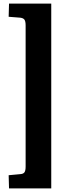

<svg xmlns="http://www.w3.org/2000/svg" viewBox="-20 -832 393 1064"><path d="M30 212 28 139 92 133Q109 132 115.5 123Q122 114 122 91V-691Q122 -714 115.5 -723Q109 -732 92 -734L28 -739L30 -812H264V212Z"/></svg>

Font: Literata
Style: Bold
Weight: 700
Designer: Latin by Veronika Burian and Jose Scaglione. Greek by Irene Vlachou. Cyrillic by Vera Evstafieva.
Foundry: TypeTogether
Version: Version 3.103; ttfautohint (v1.8.4.7-5d5b);gftools[0.9.29]